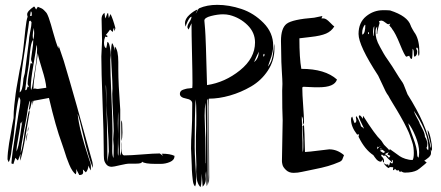

<svg xmlns="http://www.w3.org/2000/svg" viewBox="-20 -727 1820 792"><path d="M92 -668Q92 -681 120 -700Q122 -700 123.5 -697.5Q125 -695 126.5 -692Q128 -689 129 -688L136 -699Q144 -696 150.5 -693Q157 -690 162 -684.5Q167 -679 170 -676Q173 -673 176.5 -665Q180 -657 181 -654Q182 -651 185.5 -640Q189 -629 190 -626Q193 -616 199 -594Q205 -572 210.5 -555Q216 -538 221 -527Q222 -531 222 -538Q223 -535 243 -476Q290 -319 361 -59Q363 -47 363 -41V-34Q344 -80 325.5 -161Q307 -242 300 -258Q302 -240 306 -218.5Q310 -197 317 -171Q324 -145 328.5 -130Q333 -115 342.5 -85.5Q352 -56 354 -51Q355 -46 355 -37Q355 -28 354 -24Q346 -39 345 -44Q343 -25 334 -16L322 -28Q322 -26 322.5 -21.5Q323 -17 323 -16Q323 -5 307 -5L294 -30Q294 -28 294.5 -25Q295 -22 295 -21Q295 -16 293 -8Q286 -12 279 -22.5Q272 -33 265.5 -48.5Q259 -64 254.5 -77Q250 -90 244 -109.5Q238 -129 235 -136Q210 -203 182 -323L118 -311L113 -291Q113 -292 113.5 -296Q114 -300 114 -301Q114 -303 113.5 -306.5Q113 -310 113 -312Q111 -308 109 -298Q107 -288 105 -281Q103 -274 99 -274Q100 -280 102 -293Q104 -306 104 -312Q100 -308 95 -280Q92 -253 79.5 -190Q67 -127 65 -95Q73 -118 79 -162Q80 -172 82 -183.5Q84 -195 87 -208.5Q90 -222 91 -230Q96 -264 101 -273Q102 -270 102 -265Q102 -261 100 -253Q98 -245 98 -241Q95 -224 87 -175.5Q79 -127 73 -100Q65 -66 63 -64V-70Q63 -78 65 -94Q61 -81 54 -65Q52 -66 50.5 -68Q49 -70 46.5 -72.5Q44 -75 43 -76Q42 -70 35 -50Q29 -52 27 -53Q30 -93 42 -167.5Q54 -242 57 -262Q58 -267 61 -284.5Q64 -302 64 -312Q64 -320 58 -327Q49 -292 42.5 -224.5Q36 -157 32 -137Q30 -129 28 -110.5Q26 -92 23 -78.5Q20 -65 16 -58Q11 -68 11 -70Q11 -95 17.5 -136Q24 -177 30 -208Q36 -239 36 -240Q36 -265 39 -293Q42 -321 44.5 -340Q47 -359 53 -391.5Q59 -424 61 -437Q72 -482 79 -552Q86 -622 89 -638Q91 -650 94 -658Q92 -664 92 -668ZM107 -680 104 -661Q106 -661 108 -661.5Q110 -662 111 -662V-671Q111 -679 107 -680ZM105 -642 100 -639 97 -615Q95 -599 84.5 -533.5Q74 -468 69 -427Q64 -386 61 -346Q73 -352 76 -395Q76 -403 79.5 -414.5Q83 -426 83 -430Q99 -551 99 -555Q99 -570 104.5 -596Q110 -622 110 -635Q109 -638 105 -642ZM121 -589Q121 -593 120.5 -601Q120 -609 120 -612Q115 -595 115 -581Q115 -569 117 -563Q121 -574 121 -589ZM117 -557V-563Q110 -555 106.5 -532.5Q103 -510 101 -483.5Q99 -457 97 -449Q90 -413 84 -355Q88 -355 89.5 -357Q91 -359 92 -363.5Q93 -368 94 -370L100 -367Q94 -379 94 -380Q94 -399 106 -466Q111 -466 114 -465Q108 -477 108 -483Q109 -494 113 -519Q117 -544 117 -557ZM133 -526Q133 -537 131 -542Q129 -523 118 -460Q107 -397 107 -366Q107 -359 109 -356Q111 -362 113 -370Q115 -384 121 -418.5Q127 -453 130 -478.5Q133 -504 133 -526ZM171 -365Q169 -393 153.5 -441.5Q138 -490 136 -508Q134 -488 126 -436.5Q118 -385 118 -360Q122 -362 124 -362Q132 -360 136 -360Q147 -361 171 -365ZM48 -102Q57 -121 63.5 -169.5Q70 -218 72 -227Q68 -222 67 -216L64 -222Q64 -203 56 -162.5Q48 -122 48 -102ZM94 -183Q94 -195 98 -206Q98 -192 94 -183ZM87 -143Q87 -162 93 -180Q93 -167 87 -143Z M411 -674 414 -651Q416 -654 417.5 -657.5Q419 -661 420.5 -665.5Q422 -670 423 -672L426 -673L429 -652Q433 -664 436 -669Q446 -649 456 -611Q456 -608 451 -598V-612Q447 -610 445 -595L434 -605Q428 -596 416 -582Q417 -582 419.5 -581.5Q422 -581 422.5 -579.5Q423 -578 423 -574Q420 -574 414 -576Q409 -563 409 -551Q409 -532 418 -528Q421 -538 423 -554Q429 -554 433 -534Q437 -514 437 -499Q437 -496 436 -489.5Q435 -483 435 -480Q435 -430 439.5 -332Q444 -234 444 -187Q444 -173 443.5 -145.5Q443 -118 443 -104Q443 -85 448 -75Q449 -91 449 -125Q449 -130 448 -138.5Q447 -147 447 -152Q447 -159 448 -170.5Q449 -182 449 -187Q449 -210 446 -261.5Q443 -313 443 -340Q443 -344 443.5 -351Q444 -358 444 -361Q444 -386 441 -435.5Q438 -485 438 -511Q438 -533 442 -549Q448 -546 453 -518V-523Q453 -531 454 -535Q468 -520 468 -471V-440Q468 -383 476 -275Q476 -161 475 -104Q475 -91 476 -85Q480 -94 480 -115Q480 -136 482 -144Q482 -140 481.5 -129.5Q481 -119 481 -113Q481 -86 493 -86Q518 -86 566.5 -90Q615 -94 639 -94Q640 -94 653 -84L647 -93Q682 -93 700 -84Q700 -67 681.5 -59Q663 -51 643 -51H621Q577 -51 566 -60Q566 -52 542 -52H515Q502 -52 475 -45.5Q448 -39 441 -39Q426 -39 418 -49.5Q410 -60 409 -71.5Q408 -83 408 -106Q408 -174 403 -305Q398 -436 398 -494Q398 -504 399.5 -526Q401 -548 401 -559Q401 -572 400 -603Q399 -634 399 -649Q399 -666 411 -674ZM418 -356Q418 -371 416 -378Q423 -204 423 -59Q429 -101 429 -102Q429 -136 423.5 -217Q418 -298 418 -356ZM468 -232Q468 -255 467 -266Q467 -258 466.5 -242Q466 -226 466 -218Q466 -211 466.5 -197Q467 -183 467 -175Q467 -162 466.5 -135.5Q466 -109 466 -96Q466 -88 468 -84Q469 -93 469 -111Q467 -129 467 -162Q467 -175 467.5 -198Q468 -221 468 -232ZM480 -218Q480 -227 481 -231Q484 -225 484 -216Q484 -211 484.5 -199Q485 -187 485 -180Q485 -158 481 -145Q481 -157 480.5 -181Q480 -205 480 -218Z M812 -11Q812 -8 811.5 13Q811 34 807 45Q789 27 789 -19Q789 -24 789.5 -33.5Q790 -43 790 -47Q790 -59 789 -80Q788 -101 788 -112Q788 -178 789 -190Q790 -202 790 -251Q790 -298 787 -317Q783 -252 783 -122Q783 -98 786 -51Q789 -4 789 21Q789 33 785 42Q781 39 778.5 32Q776 25 775 14.5Q774 4 773 -4.5Q772 -13 771.5 -25.5Q771 -38 771 -44Q768 -113 768 -115Q768 -149 770.5 -184Q773 -219 773 -300Q773 -316 747.5 -320.5Q722 -325 722 -340Q722 -346 725.5 -350.5Q729 -355 735.5 -357Q742 -359 747 -360.5Q752 -362 761 -362.5Q770 -363 773 -364Q774 -371 774 -384Q774 -424 772 -507Q770 -590 770 -631L758 -605Q753 -612 753 -615Q753 -623 761.5 -636.5Q770 -650 770 -658Q766 -658 761 -651Q756 -644 750.5 -631Q745 -618 745 -617Q743 -627 743 -631Q743 -649 761 -665.5Q779 -682 795 -688Q792 -680 787 -671Q791 -675 794.5 -683Q798 -691 802 -693Q834 -707 876 -707Q925 -707 976 -690Q1027 -673 1067 -632.5Q1107 -592 1107 -538Q1107 -527 1104.5 -514.5Q1102 -502 1099.5 -494Q1097 -486 1092 -472.5Q1087 -459 1085 -452Q1095 -464 1100 -478.5Q1105 -493 1107.5 -516Q1110 -539 1112 -547V-526Q1112 -477 1085 -436Q1058 -395 1016 -370.5Q974 -346 928.5 -333Q883 -320 842 -320Q842 -314 841.5 -303Q841 -292 841 -287Q841 -223 842 -140.5Q843 -58 843 5Q843 23 840 32Q840 30 839.5 25Q839 20 839 18Q839 14 839.5 5Q840 -4 840 -9Q839 -141 839 -320Q835 -316 835 -312Q835 -242 836 -145.5Q837 -49 837 19Q837 32 833 41Q831 31 831 10Q831 -10 830 -21Q828 -9 828 -3Q828 0 828.5 4.5Q829 9 829 12Q829 30 816 43Q815 37 812 -11ZM1032 -552Q1032 -593 1001 -623.5Q970 -654 927 -665Q914 -668 900 -668Q878 -668 850.5 -661Q823 -654 823 -642Q823 -636 824.5 -624.5Q826 -613 826 -607Q829 -572 834 -376Q908 -387 970 -437Q1032 -487 1032 -552ZM1028 -471Q1046 -484 1048 -514Q1043 -506 1028 -471ZM1071 -502Q1071 -505 1069 -505Q1066 -504 1066 -497Q1066 -494 1067 -494Q1071 -494 1071 -502ZM830 -187Q830 -203 828 -303Q824 -282 824 -250Q824 -232 825.5 -201Q827 -170 827 -158V-51Q827 -55 828 -55V-40Q830 -172 830 -187Z M1276 -654Q1308 -660 1310 -661Q1308 -657 1306 -651H1315Q1325 -651 1341 -634.5Q1357 -618 1359 -618Q1347 -598 1325 -588.5Q1303 -579 1261.5 -574.5Q1220 -570 1215 -569Q1215 -487 1223 -443Q1321 -443 1370 -399Q1360 -367 1295 -367H1278Q1270 -367 1255 -368Q1240 -369 1233 -369Q1227 -369 1227 -364Q1227 -339 1230.5 -292Q1234 -245 1234 -223Q1234 -219 1229 -211Q1229 -215 1229.5 -221Q1230 -227 1230 -230Q1230 -240 1225 -247V-237Q1225 -222 1226.5 -187.5Q1228 -153 1228 -137V-117Q1228 -105 1229 -99Q1231 -106 1231 -120V-149Q1231 -158 1229.5 -178Q1228 -198 1228 -207Q1231 -208 1234 -211Q1236 -193 1238 -100Q1257 -101 1291.5 -105.5Q1326 -110 1338 -111Q1371 -111 1399 -87Q1398 -84 1396.5 -80.5Q1395 -77 1394.5 -75.5Q1394 -74 1393 -71.5Q1392 -69 1391.5 -68Q1391 -67 1389.5 -65.5Q1388 -64 1387 -63Q1386 -62 1384 -61Q1382 -60 1380 -59Q1357 -49 1333 -42Q1309 -35 1275.5 -28.5Q1242 -22 1225 -18Q1208 -14 1191 -14Q1172 -14 1160 -25.5Q1148 -37 1145.5 -46.5Q1143 -56 1143 -62Q1143 -63 1146 -231Q1144 -272 1144 -353Q1144 -358 1144.5 -367Q1145 -376 1145 -381Q1145 -395 1142.5 -434Q1140 -473 1140 -505Q1140 -516 1139.5 -533.5Q1139 -551 1139 -558Q1139 -611 1162.5 -629Q1186 -647 1276 -654Z M1561 -685Q1580 -685 1589 -684Q1661 -661 1674 -622Q1674 -620 1681.5 -606.5Q1689 -593 1693 -588Q1710 -560 1710 -511Q1710 -501 1708 -496Q1704 -500 1705 -514Q1706 -528 1700 -531Q1697 -530 1697 -527Q1697 -525 1699 -521.5Q1701 -518 1701 -515Q1701 -496 1689 -493Q1687 -497 1687 -509.5Q1687 -522 1682 -526Q1682 -494 1679 -484Q1675 -484 1673.5 -486Q1672 -488 1670.5 -491.5Q1669 -495 1668 -497Q1666 -497 1661.5 -495Q1657 -493 1656 -493Q1649 -497 1630 -544Q1611 -591 1597 -608Q1596 -611 1592 -615Q1588 -619 1586 -622L1590 -630Q1584 -627 1582 -627Q1578 -627 1569.5 -634Q1561 -641 1555 -642Q1544 -642 1543 -637Q1544 -636 1545 -635Q1546 -634 1546 -633Q1545 -628 1540.5 -613Q1536 -598 1536 -587H1534Q1534 -597 1536 -617Q1529 -611 1529 -595Q1529 -581 1533 -566.5Q1537 -552 1547.5 -533.5Q1558 -515 1562.5 -506.5Q1567 -498 1582.5 -476Q1598 -454 1598 -453Q1633 -396 1641 -386Q1644 -382 1651.5 -362Q1659 -342 1661 -338Q1741 -212 1756 -119L1758 -118Q1758 -131 1751 -155Q1744 -179 1744 -191Q1751 -182 1756.5 -156Q1762 -130 1762 -115Q1762 -112 1761.5 -107Q1761 -102 1761 -100Q1761 -101 1760.5 -103.5Q1760 -106 1759 -107.5Q1758 -109 1757 -109Q1757 -107 1757.5 -102.5Q1758 -98 1758 -96Q1758 -90 1755 -85.5Q1752 -81 1750 -79Q1748 -77 1740 -71Q1732 -65 1730 -64L1740 -57Q1740 -56 1730.5 -48Q1721 -40 1711 -32L1701 -25Q1682 -15 1651 -15Q1642 -15 1636 -20Q1635 -20 1629 -18Q1625 -24 1623 -26Q1622 -25 1618 -23Q1616 -24 1613.5 -26.5Q1611 -29 1609 -31Q1607 -25 1601 -25Q1601 -27 1601.5 -31Q1602 -35 1602 -37Q1600 -37 1595 -37.5Q1590 -38 1588 -38L1584 -34Q1580 -34 1572.5 -41.5Q1565 -49 1563 -54Q1569 -50 1573 -48Q1574 -48 1576.5 -48.5Q1579 -49 1581 -49Q1582 -48 1582 -46Q1582 -44 1583 -43Q1587 -46 1587.5 -51.5Q1588 -57 1589 -59Q1592 -53 1599 -53Q1601 -57 1601 -61Q1601 -66 1596 -68Q1596 -66 1597 -62.5Q1598 -59 1598 -57Q1579 -73 1569 -86Q1568 -86 1566 -85Q1564 -84 1563 -84Q1561 -86 1555 -90L1552 -84Q1564 -74 1564 -64Q1564 -57 1563 -57Q1561 -57 1560 -59.5Q1559 -62 1558.5 -65Q1558 -68 1557 -69Q1556 -67 1555 -64Q1554 -60 1551 -60Q1545 -60 1540 -63.5Q1535 -67 1532.5 -70Q1530 -73 1525.5 -79Q1521 -85 1520 -87Q1485 -110 1460 -161Q1459 -162 1459 -163Q1459 -164 1460 -168Q1461 -172 1461 -173Q1460 -173 1457 -172.5Q1454 -172 1453 -172Q1428 -204 1428 -234Q1428 -243 1433 -246Q1434 -243 1437 -233.5Q1440 -224 1443 -219Q1450 -222 1450 -231Q1450 -232 1449 -236.5Q1448 -241 1448 -243Q1448 -246 1450 -248Q1456 -241 1462.5 -225.5Q1469 -210 1469 -206Q1476 -202 1482 -196Q1460 -240 1460 -246Q1460 -251 1463 -251Q1467 -251 1471.5 -244.5Q1476 -238 1477 -237Q1477 -249 1478 -249Q1528 -170 1551 -149Q1554 -146 1560 -136Q1562 -131 1573 -121Q1584 -111 1585 -107Q1586 -108 1587 -109.5Q1588 -111 1588 -112Q1594 -108 1607 -98.5Q1620 -89 1628.5 -83Q1637 -77 1652 -72Q1667 -67 1682 -67Q1687 -74 1687 -96Q1687 -107 1685.5 -119Q1684 -131 1679 -145Q1674 -159 1670.5 -169.5Q1667 -180 1658.5 -197Q1650 -214 1646 -222Q1642 -230 1631 -249Q1620 -268 1617 -273Q1614 -278 1601.5 -298.5Q1589 -319 1588 -321Q1587 -323 1583.5 -329.5Q1580 -336 1577 -339Q1573 -344 1558 -377Q1543 -410 1540 -415Q1459 -539 1459 -587Q1459 -634 1490 -659.5Q1521 -685 1561 -685ZM1487 -624 1485 -625Q1474 -611 1474 -591Q1474 -586 1475 -584Q1487 -589 1487 -624ZM1520 -582Q1520 -580 1522 -578Q1522 -584 1523 -597.5Q1524 -611 1524 -619Q1519 -614 1519 -596ZM1502 -590Q1502 -595 1499 -595Q1498 -593 1498 -590Q1498 -586 1500 -586Q1502 -586 1502 -590ZM1699 -252 1687 -270Q1690 -260 1696 -248.5Q1702 -237 1706.5 -229Q1711 -221 1711 -218Q1712 -215 1722.5 -195.5Q1733 -176 1733 -162Q1736 -160 1739.5 -149.5Q1743 -139 1743 -136Q1743 -121 1739 -117Q1742 -111 1746 -107Q1747 -110 1747 -117Q1747 -175 1699 -252ZM1709 -99Q1709 -128 1694 -164.5Q1679 -201 1664 -219Q1667 -204 1684 -159.5Q1701 -115 1701 -89Q1701 -79 1707 -77Q1709 -91 1709 -99ZM1548 -124H1546V-121L1549 -123ZM1543 -120Q1542 -120 1540 -121Q1538 -122 1537 -122Q1536 -118 1536 -111Q1539 -114 1543 -120ZM1554 -112Q1554 -115 1550 -115Q1549 -114 1549 -113Q1549 -110 1552 -110Q1554 -110 1554 -112ZM1559 -109H1558Q1552 -108 1547 -105Q1551 -102 1561 -96L1569 -100Q1563 -104 1559 -109ZM1578 -90 1584 -99Q1570 -94 1568 -91Q1569 -90 1575 -86Q1581 -82 1584 -76Q1589 -81 1590 -84Z"/></svg>

Font: Because We Create
Style: Regular
Weight: 400
Designer: Liz Wetzel, Aaron Williamson, Russ McMullin
Foundry: Red Hat
Version: Version 1.000